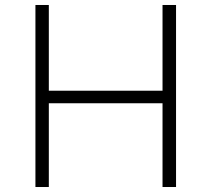

<svg xmlns="http://www.w3.org/2000/svg" viewBox="-20 -750 848 770"><path d="M175.8 0H122.1V-730H175.8V-386.2H631.8V-730H686V0H631.8V-335.9H175.8Z"/></svg>

Font: Sora ExtraLight
Style: Regular
Weight: 200
Designer: Jonathan Barnbrook, Julián Moncada
Foundry: Barnbrook Fonts
Version: Version 2.000